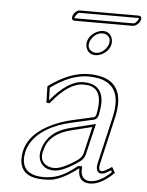

<svg xmlns="http://www.w3.org/2000/svg" viewBox="-52 -739 604 791"><g transform="rotate(5 250.5 -343.5)"><path d="M286.1 -569.8Q292.5 -600.1 324.7 -615.2Q336.9 -620.6 348.1 -621.1Q377.4 -621.1 386.7 -593.8Q390.1 -581.5 388.2 -569.8Q381.8 -539.6 349.6 -524.4Q337.4 -519 326.2 -519Q296.9 -519 287.6 -545.9Q283.7 -558.1 286.1 -569.8ZM384.3 -76.2Q377.4 -45.4 393.6 -44.9Q405.3 -45.9 434.1 -65.9L436.5 -64L448.2 -43Q395.5 9.8 349.1 9.8Q302.7 9.8 300.8 -39.1Q300.8 -43.9 301.3 -47.9H299.3Q234.4 1 190.4 7.8Q175.3 9.8 157.7 9.8Q65.9 9.8 60.1 -59.6Q58.6 -77.6 63 -98.1Q79.1 -174.3 178.2 -218.8Q211.9 -233.9 250.5 -243.2L343.3 -264.2Q349.6 -267.6 351.6 -275.9Q375 -387.2 301.3 -393.6Q294.4 -394 286.6 -394Q229 -394 161.6 -313Q157.7 -308.6 154.8 -305.2L142.1 -306.2L140.1 -373L144 -377Q229 -438.5 305.2 -439Q439.9 -439 436.5 -322.3Q435.5 -300.8 430.7 -276.9Q429.7 -272.5 415 -208.5Q388.2 -93.8 384.3 -76.2ZM339.4 -223.1 254.9 -202.1Q171.4 -181.6 150.4 -123.5Q147 -113.3 144.5 -102.1Q136.2 -63.5 168.5 -47.4Q181.6 -41 197.8 -41Q231.4 -41.5 293 -84Q308.6 -95.7 312.5 -109.9ZM470.7 -652.8H226.6Q214.8 -654.3 216.8 -668Q220.2 -685.1 236.8 -694.3Q241.7 -696.8 245.1 -696.8H490.2Q502.9 -695.3 501 -683.1Q497.1 -665 480 -655.8Q474.6 -653.3 470.7 -652.8ZM295.9 -567.9Q290.5 -542.5 312 -532.2Q315.9 -530.8 319.3 -529.8Q323.2 -529.3 326.2 -528.8Q353 -528.8 371.6 -556.2Q377 -564.5 378.4 -572.3Q383.8 -597.7 362.3 -607.9Q358.4 -609.4 355 -610.4Q351.1 -610.8 348.1 -610.8Q321.3 -610.8 303.2 -584Q297.9 -575.7 295.9 -567.9ZM374.5 -78.1Q378.4 -95.7 405.8 -212.4Q420.4 -274.4 420.9 -278.8Q446.3 -403.3 349.1 -424.8Q329.1 -428.7 305.2 -429.2Q231.4 -428.7 150.4 -369.1L151.9 -316.9Q223.6 -403.8 286.6 -403.8Q366.2 -403.8 367.7 -327.1Q367.7 -325.2 367.7 -324.2Q367.2 -301.3 361.3 -273.9Q356.9 -258.8 346.2 -254.4L252.9 -233.4Q132.3 -206.1 87.9 -133.8Q76.7 -114.7 72.8 -95.7Q57.6 -17.6 126 -2.9Q141.1 0 157.7 0Q209.5 0 254.9 -28.8Q271.5 -39.6 293 -56.2L295.9 -58.1H312L311 -47.4Q309.6 -1.5 349.1 0Q390.6 -1 435.5 -44.9L431.6 -52.2Q408.2 -35.2 393.6 -35.2Q374 -35.2 372.6 -58.1Q372.6 -60.1 372.1 -61Q372.6 -69.3 374.5 -78.1ZM353 -236.8 322.3 -107.9Q317.4 -88.4 298.3 -75.7Q233.4 -30.8 197.8 -30.8Q150.9 -30.8 136.7 -68.8Q133.3 -79.6 133.3 -89.8Q133.8 -97.2 134.8 -104Q149.9 -174.8 220.7 -202.1Q235.8 -208 252.4 -211.9ZM470.7 -663.1Q479 -663.1 488.8 -678.7Q490.7 -682.6 491.2 -685.1V-687H490.2H245.1Q238.8 -687 230 -672.4Q227.5 -668.5 226.6 -666Q226.6 -664.1 226.6 -663.1Z"/></g></svg>

Font: Linux Biolinum Outline O
Style: Italic
Weight: 400
Italic angle: -12°
Designer: Philipp H. Poll
Foundry: Philipp H. Poll
Version: Version 0.6.2